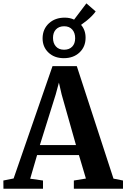

<svg xmlns="http://www.w3.org/2000/svg" viewBox="-44 -1150 769 1170"><path d="M39 -62.5 276 -747H424L647.5 -61.5L705.5 -50V0H406V-50L479.5 -62L437 -205H182L140 -61L218 -50V0H-23L-23.5 -50ZM419 -266 331.5 -575 315 -646.5 295.5 -574.5 199 -266ZM345 -795.5Q287 -795.5 251 -830Q215 -864.5 215.5 -918Q216.5 -973 254 -1007.8Q291.5 -1042.5 350.5 -1042.5Q382.5 -1042.5 407.5 -1030.5L482.5 -1129.5L539 -1080.5Q531 -1068.5 516.8 -1053.8Q502.5 -1039 485 -1024.8Q467.5 -1010.5 450 -998.5Q478 -966 477.5 -919.5Q477.5 -865 440.5 -830.2Q403.5 -795.5 345 -795.5ZM346.5 -847Q378 -847 396 -865.8Q414 -884.5 414 -917Q414 -950 396.2 -970Q378.5 -990 347 -990Q315.5 -990 297.2 -971Q279 -952 279 -919Q279 -886.5 296.8 -866.8Q314.5 -847 346.5 -847Z"/></svg>

Font: Merriweather 48pt
Style: Bold
Weight: 700
Version: Version 2.100